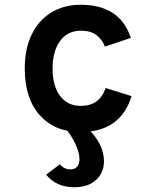

<svg xmlns="http://www.w3.org/2000/svg" viewBox="-20 -543 656 807"><path d="M318 12Q211 12 147.5 -58.5Q84 -129 84 -255Q84 -338.5 113.5 -398.5Q143 -458.5 196 -490.8Q249 -523 320 -523Q399.5 -523 452.8 -489.2Q506 -455.5 530 -384L421 -347Q410 -376.5 385.8 -395.2Q361.5 -414 321 -414Q263.5 -414 232.2 -370.5Q201 -327 201 -255Q201 -182.5 232.2 -140.2Q263.5 -98 319 -98Q360.5 -98 386.2 -117.5Q412 -137 424 -173L533 -139Q510.5 -65 457 -26.5Q403.5 12 318 12ZM293 244Q216 244 174 191L231 148Q250.5 169 276 169Q294 169 304 158Q314 147 314 126Q314 97.5 295.8 59.5Q277.5 21.5 249 -10H343Q417 61 417 134Q417 183.5 383.2 213.8Q349.5 244 293 244Z"/></svg>

Font: Overpass Mono Light
Style: Regular
Weight: 300
Monospace: yes
Designer: Delve Withrington, Dave Bailey
Foundry: Delve Fonts LLC
Version: Version 4.000